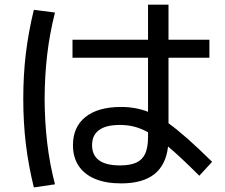

<svg xmlns="http://www.w3.org/2000/svg" viewBox="-20 -782 978 834"><path d="M296.9 -151.4Q296.9 -230.5 351.3 -273.9Q405.8 -317.4 505.9 -317.4Q569.3 -317.4 623 -296.4V-531.2H294.9V-609.4H623V-761.7H711.9V-609.4H889.6V-531.2H711.9V-246.6Q784.2 -194.8 901.4 -79.1L845.7 -18.6Q762.7 -101.6 710 -145.5Q700.7 -64.9 649.9 -25.1Q599.1 14.6 505.9 14.6Q439.9 14.6 393.1 -4.9Q346.2 -24.4 321.5 -61.8Q296.9 -99.1 296.9 -151.4ZM81.1 -353.5Q81.1 -456.5 92.3 -549.6Q103.5 -642.6 127 -739.3L218.8 -727.5Q195.8 -636.7 185.1 -545.7Q174.3 -454.6 173.8 -353.5Q174.3 -252 185.1 -160.9Q195.8 -69.8 218.8 18.6L127 32.2Q103.5 -63.5 92.3 -156.5Q81.1 -249.5 81.1 -353.5ZM501 -63.5Q545.4 -63.5 572 -75.7Q598.6 -87.9 610.8 -114.7Q623 -141.6 623 -186.5V-207.5Q591.8 -224.6 562.7 -231.9Q533.7 -239.3 501 -239.3Q440.4 -239.3 410.2 -217Q379.9 -194.8 379.9 -151.4Q379.9 -107.9 410.2 -85.7Q440.4 -63.5 501 -63.5Z"/></svg>

Font: Pretendard Medium
Style: Regular
Weight: 500
Designer: Base glyphs from Inter by Rasmus Andersson; Hangeul glyphs from Noto Sans CJK(Source Han Sans) by Jang Soo-young and Kan
Foundry: Kil Hyung-jin
Version: Version 1.309